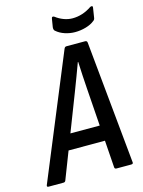

<svg xmlns="http://www.w3.org/2000/svg" viewBox="-151 -888 717 960"><g transform="rotate(-15 207.5 -408.0)"><path d="M-21 0Q-32 0 -28 -10L234 -645Q238 -655 246 -655H343Q353 -655 354 -645L416 -10Q418 0 406 0H330Q320 0 320 -10L291 -423Q289 -458 286.5 -493.5Q284 -529 283 -564H281Q268 -529 255 -494Q242 -459 228 -423L68 -10Q65 0 56 0ZM106 -149 135 -229H319L324 -149ZM307 -712Q281 -712 255 -720.5Q229 -729 211 -745Q204 -750 205 -764L212 -807Q213 -814 217 -815.5Q221 -817 227 -813Q245 -799 267.5 -790.5Q290 -782 313 -782Q365 -782 412 -814Q418 -817 422 -815.5Q426 -814 425 -808L417 -757Q416 -747 408 -742Q391 -728 363.5 -720Q336 -712 307 -712Z"/></g></svg>

Font: Sofia Sans Condensed SemiBold
Style: Italic
Weight: 600
Italic angle: -9°
Version: Version 4.100